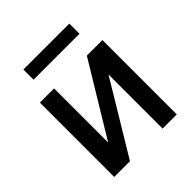

<svg xmlns="http://www.w3.org/2000/svg" viewBox="-197 -862 996 996"><g transform="rotate(-45 301.0 -363.5)"><path d="M175.4 -148.8V-545.5H71.4V0H186.8L426.1 -397V0H530.2V-545.5H415.8ZM132.1 -652.7H469.1V-727.3H132.1Z"/></g></svg>

Font: Magic Ui Pro Medium
Style: Regular
Weight: 500
Designer: Stefan Endress, Andreas Faust
Version: Version 1.000;FEAKit 1.0